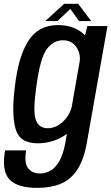

<svg xmlns="http://www.w3.org/2000/svg" viewBox="-52 -728 568 980"><path d="M139.5 231Q35.5 231 -4.5 187Q-44.5 143 -26 39.5H81.5Q70.5 102 90.8 129.8Q111 157.5 152.5 157.5Q180 157.5 205.5 143.2Q231 129 251 94.2Q271 59.5 282 -2L289.5 -45Q286 -42 282 -39.5Q218 3.5 139 3.5Q47.5 3.5 27 -71.8Q6.5 -147 23.5 -282Q40.5 -437 92 -518.5Q143.5 -600 243.5 -600Q322.5 -600 372 -557Q377.5 -552 382 -547.5L394 -595H496.5L392 -3.5Q376.5 86 343 137.2Q309.5 188.5 258.5 209.8Q207.5 231 139.5 231ZM355 -416Q359 -457 338 -487.5Q313.5 -522.5 270 -522.5Q220 -522.5 186.5 -476.8Q153 -431 134 -290Q115 -159 130.8 -116.2Q146.5 -73.5 191 -73.5Q234.5 -73.5 271 -108.5Q302.5 -139 313.5 -180ZM179 -620.5 275.5 -708.5H347L413.5 -620.5H351.5L307 -682.5L241 -620.5Z"/></svg>

Font: Anybody Medium
Style: Italic
Weight: 500
Italic angle: -10°
Designer: Tyler Finck
Foundry: Etcetera Type Company
Version: Version 1.010; ttfautohint (v1.8.3) -l 8 -r 50 -G 200 -x 14 